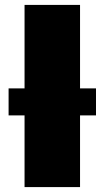

<svg xmlns="http://www.w3.org/2000/svg" viewBox="-20 -762 426 782"><path d="M80 0V-292H15V-402H80V-742H306V-402H371V-292H306V0Z"/></svg>

Font: Montserrat Thin Black
Style: Regular
Weight: 900
Version: Version 9.000